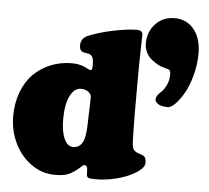

<svg xmlns="http://www.w3.org/2000/svg" viewBox="-55 -837 993 912"><g transform="rotate(5 442.0 -380.5)"><path d="M684.1 -385.7Q684.1 -403.3 707 -423.3Q719.2 -433.6 731.2 -456.8Q743.2 -480 743.2 -509.8Q743.2 -528.8 733.9 -533.2Q731.9 -534.2 728.8 -534.9Q725.6 -535.6 719.5 -537.4Q713.4 -539.1 708 -540.5Q695.3 -543.9 681.6 -551.3Q668 -558.6 651.9 -571Q635.7 -583.5 625.5 -603.5Q615.2 -623.5 615.2 -647.5Q615.2 -703.1 650.9 -740.7Q686.5 -778.3 741.2 -778.3Q799.8 -778.3 834.2 -735.1Q868.7 -691.9 868.7 -622.6Q868.7 -568.4 854.7 -516.4Q840.8 -464.4 821 -430.2Q801.3 -396 780.8 -375.2Q760.3 -354.5 746.1 -354.5Q714.4 -354.5 699.2 -364.5Q684.1 -374.5 684.1 -385.7ZM17.6 -248Q17.6 -311 37.4 -363.3Q57.1 -415.5 91.8 -450Q126.5 -484.4 173.3 -503.4Q220.2 -522.5 273.9 -522.5Q306.2 -522.5 333.5 -511.2Q338.4 -509.3 345 -505.6Q351.6 -502 356.2 -500Q360.8 -498 365.2 -498Q373 -498 373 -517.6V-520.5Q373 -546.9 367.7 -559.1Q363.8 -568.4 350.6 -573.7Q346.2 -575.2 336.9 -576.4Q327.6 -577.6 321.3 -579.6Q304.7 -585.4 304.7 -610.4Q304.7 -645.5 340.3 -659.7Q394.5 -681.2 460.2 -694.3Q525.9 -707.5 566.9 -707.5Q595.2 -707.5 595.2 -686Q595.2 -682.6 593.5 -613.3Q591.8 -543.9 591.8 -446.8V-301.8Q591.8 -268.6 593 -226.8Q594.2 -185.1 594.2 -177.7Q594.2 -141.1 610.8 -130.9Q619.1 -125.5 628.9 -122.8Q638.7 -120.1 643.6 -117.7Q655.8 -111.8 659.4 -104Q663.1 -96.2 663.1 -81.1Q663.1 -56.2 617.2 -29.3Q580.6 -7.8 531.2 4.4Q481.9 16.6 434.1 16.6Q407.2 16.6 399.2 13.2Q391.1 9.8 390.6 -3.9Q389.6 -17.6 389.6 -28.3Q389.6 -35.6 385.7 -40.8Q381.8 -45.9 375 -45.9Q372.6 -45.9 370.4 -44.7Q368.2 -43.5 366.5 -42Q364.7 -40.5 360.6 -36.6Q356.4 -32.7 353 -29.8Q325.2 -5.9 302.2 3.4Q279.3 12.7 239.3 12.7Q177.2 12.7 126 -23.9Q74.7 -60.5 46.1 -120.1Q17.6 -179.7 17.6 -248ZM313.5 -126.5Q341.3 -126.5 356.2 -150.1Q371.1 -173.8 373 -232.4L377 -367.7Q377.4 -384.3 362.5 -394.8Q347.7 -405.3 327.6 -405.3Q295.4 -405.3 275.4 -365.2Q255.4 -325.2 255.4 -253.9Q255.4 -195.3 271.2 -160.9Q287.1 -126.5 313.5 -126.5Z"/></g></svg>

Font: Cooper* Black
Style: Regular
Weight: 900
Designer: Owen Earl
Foundry: indestructible type*
Version: Version 0.001